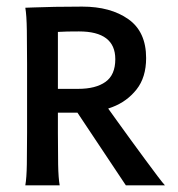

<svg xmlns="http://www.w3.org/2000/svg" viewBox="-20 -558 536 578"><path d="M56.2 0Q60.1 -22 60.8 -63.5Q61.5 -105 61.5 -159.2V-366.2Q61.5 -419.9 60.8 -466.3Q60.1 -512.7 56.2 -534.7Q56.2 -534.7 81.1 -535.6Q106 -536.6 145.3 -537.4Q184.6 -538.1 227.5 -538.1Q313 -538.1 366.5 -500.2Q419.9 -462.4 419.9 -383.3Q419.9 -325.2 391.1 -288.8Q362.3 -252.4 318.1 -235.6Q273.9 -218.8 228 -218.8H154.3V-159.2Q154.3 -105 155 -63.2Q155.8 -21.5 159.7 0ZM358.9 0 204.1 -232.4 289.1 -254.4Q289.1 -254.4 301 -237.8Q313 -221.2 332 -194.6Q351.1 -168 373.5 -137.2Q396 -106.4 417.2 -77.6Q438.5 -48.8 454.3 -27.8Q470.2 -6.8 476.6 0ZM154.3 -290.5H215.3Q268.1 -290.5 297.6 -311.5Q327.1 -332.5 327.1 -379.9Q327.1 -463.4 217.8 -463.4Q196.8 -463.4 182.9 -463.1Q168.9 -462.9 154.3 -461.9Z"/></svg>

Font: Harmattan SemiBold
Style: Regular
Weight: 600
Designer: George W. Nuss III and SIL International
Foundry: SIL International
Version: Version 4.000